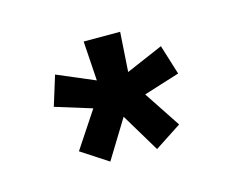

<svg xmlns="http://www.w3.org/2000/svg" viewBox="-49 -782 442 361"><g transform="rotate(-15 172.5 -601.5)"><path d="M75 -520 122 -591 51 -613 69 -671 142 -640 137 -717H208L203 -640L275 -671L293 -613L223 -591L270 -520L218 -486L173 -561L127 -486Z"/></g></svg>

Font: PTCRaleway
Style: Bold
Weight: 700
Designer: Matt McInerney, Pablo Impallari, Rodrigo Fuenzalida
Foundry: Matt McInerney, Pablo Impallari, Rodrigo Fuenzalida
Version: Version 3.000g; ttfautohint (v1.5) -l 8 -r 28 -G 28 -x 14 -D